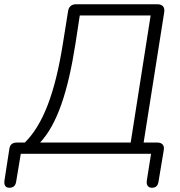

<svg xmlns="http://www.w3.org/2000/svg" viewBox="-61 -725 850 905"><path d="M-17 160C1 160 12 151 15 132L37 0H651L631 126C628 147 637 160 655 160C673 160 683 151 686 132L711 -18C715 -40 703 -53 681 -53H616L713 -667C717 -691 705 -705 681 -705H298C277 -705 263 -694 260 -673L236 -523C199 -287 142 -138 56 -53H18C-2 -53 -14 -44 -17 -23L-40 126C-43 148 -35 160 -17 160ZM128 -53C208 -139 259 -290 295 -521L315 -652H649L555 -53Z"/></svg>

Font: SN Pro Light
Style: Italic
Weight: 300
Italic angle: -8.99998°
Designer: Tobias Whetton
Foundry: Supernotes
Version: Version 1.001;Glyphs 3.2 (3249)